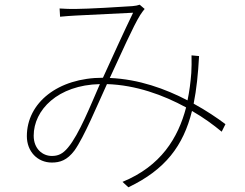

<svg xmlns="http://www.w3.org/2000/svg" viewBox="-20 -746 1040 815"><path d="M825 -508 793 -511C794 -485 793 -457 792 -436C789 -397 784 -358 776 -320C682 -369 569 -410 446 -415C493 -516 546 -636 575 -682C583 -694 588 -701 594 -708L573 -726C564 -723 555 -721 542 -720C504 -717 348 -708 300 -708C280 -708 257 -708 233 -710L235 -675C257 -677 279 -679 302 -680C348 -682 505 -690 545 -692C507 -614 460 -510 417 -416C225 -416 94 -309 94 -168C94 -103 139 -56 200 -56C235 -56 265 -66 296 -107C337 -164 394 -302 434 -389C557 -385 673 -343 770 -290C736 -160 663 -41 500 26L525 49C682 -26 758 -127 795 -275C844 -247 886 -216 921 -187L937 -219C901 -246 855 -277 802 -306C814 -366 821 -432 825 -508ZM404 -389C365 -300 316 -176 269 -120C246 -92 226 -84 200 -84C161 -84 123 -114 123 -170C123 -279 225 -385 404 -389Z"/></svg>

Font: Harano Aji Gothic ExtraLight
Style: Regular
Weight: 250
Foundry: Masamichi Hosoda
Version: HaranoAjiGothic-ExtraLight version 20230610;ttx 4.39.4